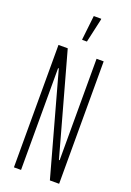

<svg xmlns="http://www.w3.org/2000/svg" viewBox="-168 -954 691 1014"><g transform="rotate(20 177.5 -447.5)"><path d="M51 0V-688H103L261 -118H265V-688H305V0H253L95 -572H91V0ZM159 -756V-761L174 -895H216V-890L186 -756Z"/></g></svg>

Font: Saira Ultra Condensed ExLight
Style: Regular
Weight: 200
Width: 1
Designer: Hector Gatti with collaboration of the Omnibus-Type team
Foundry: Omnibus-Type
Version: Version 1.001; ttfautohint (v1.8)